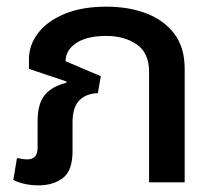

<svg xmlns="http://www.w3.org/2000/svg" viewBox="-20 -548 653 577"><path d="M96 9Q53 9 20 -7L31 -73Q38 -72 46 -70.5Q54 -69 62 -69Q93 -69 93 -104V-184Q93 -237 115 -263Q137 -289 179 -299L180 -303L67 -341V-370Q67 -412 94 -448Q121 -484 173.5 -506Q226 -528 300 -528Q366 -528 419 -508Q472 -488 503.5 -447Q535 -406 535 -341V0H428V-332Q428 -389 391 -414.5Q354 -440 299 -440Q241 -440 209 -418.5Q177 -397 177 -364L283 -319L274 -268Q239 -267 218.5 -246.5Q198 -226 198 -180V-94Q198 -35 169 -13Q140 9 96 9Z"/></svg>

Font: Noto Sans Thai UI Med
Style: Regular
Weight: 500
Designer: Monotype Design Team
Foundry: Monotype Imaging Inc.
Version: Version 2.000;GOOG;noto-source:20170915:90ef993387c0